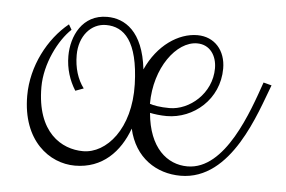

<svg xmlns="http://www.w3.org/2000/svg" viewBox="-36 -406 662 445"><g transform="rotate(5 295.0 -183.0)"><path d="M398 -7C517 -7 565 -170 590 -234L571 -239C547 -170 500 -30 412 -30C365 -30 322 -65 315 -146C325 -144 339 -142 354 -142C416 -142 475 -191 475 -263C475 -305 449 -335 409 -335C365 -335 317 -303 291 -245C281 -333 238 -359 197 -359C139 -359 115 -307 115 -261C115 -231 124 -204 138 -182L157 -189C142 -209 134 -235 134 -265C134 -309 161 -340 196 -340C238 -340 271 -309 274 -209C277 -105 222 -44 168 -44C118 -44 59 -78 59 -184C59 -238 88 -295 117 -322L110 -334C63 -296 28 -230 28 -161C28 -56 93 -9 152 -9C216 -9 256 -51 276 -106C291 -39 342 -7 398 -7ZM410 -316C440 -316 456 -291 456 -262C456 -203 405 -161 359 -161C337 -161 321 -164 313 -167C313 -251 362 -316 410 -316Z"/></g></svg>

Font: Clicker Script
Style: Regular
Weight: 400
Designer: Astigmatic (AOETI)
Foundry: Astigmatic (AOETI)
Version: Version 1.000